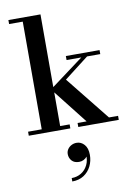

<svg xmlns="http://www.w3.org/2000/svg" viewBox="-113 -820 859 1226"><g transform="rotate(-10 317.0 -207.0)"><path d="M30.5 0V-26H119V-724H30.5V-750H238.5V-26H300V0ZM351.5 0V-26H410L221.5 -266L447.5 -434H352V-460H570.5V-434H485L326.5 -311.5L555 -26H614V0ZM253.5 336V314Q288 314 315.5 297.2Q343 280.5 358.2 249.5Q373.5 218.5 370 176.5H377Q377.5 186 369.8 196.2Q362 206.5 348.5 213.5Q335 220.5 319 220.5Q287.5 220.5 271.2 202.2Q255 184 255 159Q255 142 264.2 128Q273.5 114 289 105.8Q304.5 97.5 323 97.5Q352 97.5 372.8 121Q393.5 144.5 393.5 188Q393.5 227.5 376.8 261.2Q360 295 328.8 315.5Q297.5 336 253.5 336Z"/></g></svg>

Font: Bodoni Moda SC 9pt SemiBold
Style: Regular
Weight: 600
Designer: Owen Earl
Foundry: indestructible type
Version: Version 2.005